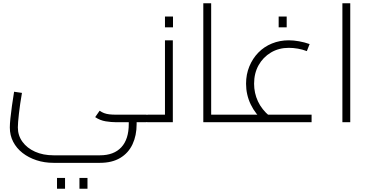

<svg xmlns="http://www.w3.org/2000/svg" viewBox="-20 -746 2257 1172"><path d="M307 248Q251 248 202.5 232Q154 216 117.5 187.5Q81 159 60.5 119.5Q40 80 40 32Q40 11 43.5 -23.5Q47 -58 53 -100.5Q59 -143 66 -186L114 -179Q102 -110 95.5 -52Q89 6 89 32Q89 81 117 119.5Q145 158 194 180Q243 202 307 202H590Q675 202 720.5 153Q766 104 766 11V-19H814V12Q814 81 789 134.5Q764 188 714 218Q664 248 590 248ZM688 0Q659 0 625 -5.5Q591 -11 561 -31L588 -70Q601 -61 615.5 -55.5Q630 -50 648 -48Q666 -46 688 -46H870V0ZM870 0V-46Q876 -46 880 -44Q884 -42 886 -39Q888 -36 889 -32Q890 -28 890 -23Q890 -18 889 -13.5Q888 -9 886 -6Q884 -3 880 -1.5Q876 0 870 0ZM328 406V340H377V406ZM465 406V340H514V406Z M884 0V-46H1008L987 -27V-500H1035V0ZM884 0Q877 0 873 -1.5Q869 -3 867 -6Q865 -9 864.5 -13.5Q864 -18 864 -23Q864 -30 865.5 -34.5Q867 -39 871 -42.5Q875 -46 884 -46ZM987 -579V-645H1036V-579Z M1269 0V-46H1376V0ZM1221 0V-726H1269V0ZM1376 0V-46Q1383 -46 1387 -44Q1391 -42 1393 -39Q1395 -36 1395.5 -32Q1396 -28 1396 -23Q1396 -18 1395.5 -13.5Q1395 -9 1393 -6Q1391 -3 1387 -1.5Q1383 0 1376 0Z M1593 -3Q1539 -49 1510.5 -108.5Q1482 -168 1482 -235Q1482 -292 1502 -340.5Q1522 -389 1557 -425Q1592 -461 1640 -480.5Q1688 -500 1743 -500Q1772 -500 1805.5 -494Q1839 -488 1870 -477L1853 -434Q1827 -444 1798.5 -449Q1770 -454 1743 -454Q1682 -454 1634 -425.5Q1586 -397 1558.5 -348Q1531 -299 1531 -235Q1531 -178 1554.5 -127.5Q1578 -77 1625 -38ZM1376 0V-46H1882V0ZM1376 0Q1369 0 1365 -1.5Q1361 -3 1359 -6Q1357 -9 1356.5 -13.5Q1356 -18 1356 -23Q1356 -30 1357.5 -34.5Q1359 -39 1363 -42.5Q1367 -46 1376 -46ZM1681 -579V-645H1730V-579Z M2070 0V-726H2118V0Z"/></svg>

Font: Cairo Play Light
Style: Regular
Weight: 300
Version: Version 3.119